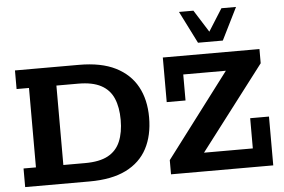

<svg xmlns="http://www.w3.org/2000/svg" viewBox="-54 -879 1416 956"><g transform="rotate(-5 654.0 -401.0)"><path d="M34 0V-93H96V-490H34V-583H354Q465 -583 536.5 -547Q608 -511 643.5 -446Q679 -381 679 -292Q679 -202 644.5 -136.5Q610 -71 538.5 -35.5Q467 0 356 0ZM233 -93H342Q414 -93 456.5 -116Q499 -139 518 -184Q537 -229 537 -292Q537 -355 518 -399.5Q499 -444 456 -467Q413 -490 342 -490H233ZM763 0V-71L1080 -490H867V-360H773V-583H1256V-512L936 -93H1180V-244H1274V0ZM954 -641 873 -802H945L1015 -691L1085 -802H1158L1078 -641Z"/></g></svg>

Font: Rokkitt SemiBold
Style: Bold
Weight: 700
Version: Version 3.103